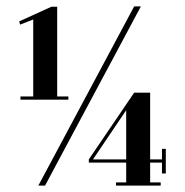

<svg xmlns="http://www.w3.org/2000/svg" viewBox="-20 -581 579 601"><path d="M487 -115H499V-38H487V-72H450V-10H483V0H343V-10H375V-72H258V-82L400 -291H450V-82H487ZM375 -82V-236L271 -82ZM400 -561H421L121 0H100ZM194 -269H44V-279H84V-520L43 -504L40 -514L141 -560H159V-279H194Z"/></svg>

Font: Rozha One
Style: Regular
Weight: 400
Designer: Tim Donaldson, Indian Type Foundry
Foundry: Indian Type Foundry
Version: Version 1.300;PS 1.0;hotconv 1.0.78;makeotf.lib2.5.61930; tt